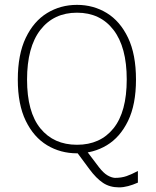

<svg xmlns="http://www.w3.org/2000/svg" viewBox="-20 -636 656 809"><path d="M304.5 10Q235 10 178.5 -24Q122 -58 88.5 -127Q55 -196 55 -300.5Q55 -406.5 88.5 -476.5Q122 -546.5 178.5 -581Q235 -615.5 304.5 -615.5Q373.5 -615.5 429.8 -581.2Q486 -547 519.5 -477Q553 -407 553 -300.5Q553 -195.5 519.5 -126.5Q486 -57.5 429.8 -23.8Q373.5 10 304.5 10ZM481.5 153.5Q442.5 153.5 414 134.5Q385.5 115.5 357 77L294 -8H339L397 68.5Q416 93 432.8 102.8Q449.5 112.5 464 113.5Q492 113.5 513.8 105.8Q535.5 98 561 84.5V133.5Q539.5 143 519.8 148.2Q500 153.5 481.5 153.5ZM304.5 -26Q402.5 -26 458.2 -95.2Q514 -164.5 514 -301.5Q514 -437.5 458.2 -510Q402.5 -582.5 304.5 -582.5Q206.5 -582.5 150.2 -510Q94 -437.5 94 -300.5Q94 -164 150.2 -95Q206.5 -26 304.5 -26Z"/></svg>

Font: Karla ExtraLight
Style: Regular
Weight: 250
Designer: Jonathan Pinhorn
Version: Version 2.004;gftools[0.9.33]